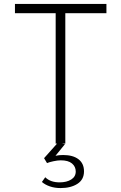

<svg xmlns="http://www.w3.org/2000/svg" viewBox="-20 -730 617 976"><path d="M312 0H295L310 3L262 62Q279 58 301 58Q351 58 379 79.5Q407 101 407 141Q407 183 373.5 204.5Q340 226 288 226Q258 226 233.5 217.5Q209 209 193 195L210 171Q236 197 283 197Q319 197 342 182.5Q365 168 365 142Q365 117 346 101Q327 85 289 85Q273 85 252 89.5Q231 94 219 99L204 74L270 0H263V-663H56V-710H521V-663H312Z"/></svg>

Font: Josefin Sans Light
Style: Regular
Weight: 300
Designer: Santiago Orozco
Foundry: Typemade
Version: Version 2.000